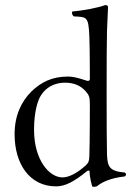

<svg xmlns="http://www.w3.org/2000/svg" viewBox="-20 -718 527 750"><path d="M329 -108C328.3 -90 327 -83 314 -71C279 -40 248 -25 224 -25C173 -25 113 -92 113 -211C113 -280 127 -327 141 -347C171 -392 216 -395 235 -395C269 -395 296 -383 315 -361C328 -346 331 -339 331 -309C331 -309 331 -158 329 -108ZM318 -48C323 -52 330 -54 330 -47C330 -24 340 10 340 10C348 13 350 12 358 10C379 -7 410 -22 468 -29C474 -35 474 -38 468 -44C407 -49 399.9 -67 398 -114C396 -164 396 -549 398 -599C400.5 -661 402 -689 402 -689C402 -696 399 -698 390 -698C366 -688 300 -676 262 -673C260 -665 262 -660 268 -654C318 -651 325.8 -655.9 329 -576C331 -526 331 -411 331 -411C331 -404 329 -402 322 -402C318 -402 277 -419 246 -419C183 -419 141 -397 103 -361C62 -320 37 -265 37 -194C37 -77 96 10 199 10C236 10 271 -10 318 -48Z"/></svg>

Font: Libertinus Serif Display
Style: Regular
Weight: 400
Designer: Philipp H. Poll
Foundry: Khaled Hosny
Version: Version 6.1